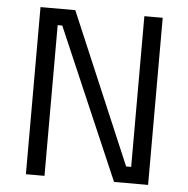

<svg xmlns="http://www.w3.org/2000/svg" viewBox="-51 -742 777 792"><g transform="rotate(5 338.0 -346.0)"><path d="M162 0V-624H181L450 0H591V-692H515V-68H494L229 -692H85V0Z"/></g></svg>

Font: RazerF5
Style: Regular
Weight: 400
Foundry: Razer Inc.
Version: Version 2